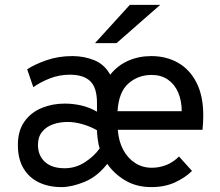

<svg xmlns="http://www.w3.org/2000/svg" viewBox="-20 -752 897 784"><path d="M231 12Q179 12 138.8 -7.2Q98.5 -26.5 75.8 -64.8Q53 -103 53 -160Q53 -218.5 80 -256Q107 -293.5 150.5 -311.2Q194 -329 244 -329Q278 -329 311.2 -321.5Q344.5 -314 376 -296V-332Q376 -393.5 348.8 -420.2Q321.5 -447 265 -447Q222.5 -447 183.5 -431.8Q144.5 -416.5 116 -396L91 -469Q122 -489.5 170.2 -506.2Q218.5 -523 276 -523Q323.5 -523 365.2 -506Q407 -489 430 -447Q461 -485.5 504 -504.2Q547 -523 598 -523Q658.5 -523 706.5 -496Q754.5 -469 782.2 -415Q810 -361 810 -280Q810 -268 809.2 -252.5Q808.5 -237 807 -222H461Q464.5 -175 483.2 -140.2Q502 -105.5 532 -86.2Q562 -67 600 -67Q630 -67 658.5 -78Q687 -89 711 -113L764 -54Q737 -27 695 -7.5Q653 12 598 12Q537.5 12 491.8 -15Q446 -42 418 -83Q377 -30.5 324.8 -9.2Q272.5 12 231 12ZM244 -65Q288.5 -65 326.5 -89.5Q364.5 -114 387 -146Q382 -160.5 379 -184Q376 -207.5 376 -220Q350.5 -235 318.2 -244.5Q286 -254 256 -254Q223 -254 195.5 -244Q168 -234 151.5 -213.2Q135 -192.5 135 -160Q135 -117.5 163.2 -91.2Q191.5 -65 244 -65ZM460 -298H722Q722 -341 707.5 -374.5Q693 -408 665.5 -427Q638 -446 599 -446Q543.5 -446 504 -410.8Q464.5 -375.5 460 -298ZM368 -576 510 -732H634L456 -576Z"/></svg>

Font: Overpass
Style: Regular
Weight: 400
Designer: Delve Withrington, Dave Bailey, Thomas Jockin
Foundry: Delve Fonts LLC
Version: Version 4.000